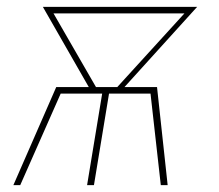

<svg xmlns="http://www.w3.org/2000/svg" viewBox="-20 -540 640 560"><path d="M19 0 144 -286H239L105 -520H555L343 -286H438L469 0H449L419 -267H298L254 0H234L278 -267H157L39 0ZM260 -286H322L518 -501H136Z"/></svg>

Font: Iosevka Aile Thin Oblique
Style: Regular
Weight: 100
Italic angle: -9°
Designer: Belleve Invis
Foundry: Belleve Invis
Version: Version 31.1.0; ttfautohint (v1.8.4)